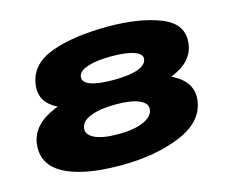

<svg xmlns="http://www.w3.org/2000/svg" viewBox="-97 -817 1150 962"><g transform="rotate(-15 477.5 -336.5)"><path d="M420 8Q225 8 125 -46Q25 -100 39 -207Q52 -302 172.5 -352.5Q180 -355.5 188 -358.5Q187.5 -358.5 187 -359Q98 -403 109.5 -491.5Q122.5 -595 238.2 -638Q354 -681 535.5 -681Q699.5 -681 808 -637.2Q916.5 -593.5 902.5 -491.5Q890.5 -402.5 783 -359Q779.5 -357.5 776.5 -356Q781 -354 785.5 -351.5Q884.5 -300.5 872.5 -207Q858.5 -99.5 728 -45.8Q597.5 8 420 8ZM445.5 -146.5Q527 -146.5 575.5 -167.2Q624 -188 630 -222.5Q635.5 -256.5 593.8 -275.2Q552 -294 471.5 -294Q391 -294 342.2 -275.2Q293.5 -256.5 288 -222.5Q281.5 -188 322.5 -167.2Q363.5 -146.5 445.5 -146.5ZM493 -415Q572.5 -415 617.2 -430Q662 -445 667.5 -475Q672.5 -502.5 631.2 -517.5Q590 -532.5 513.5 -532.5Q436.5 -532.5 390 -517.5Q343.5 -502.5 339 -475Q333.5 -445 373.5 -430Q413.5 -415 493 -415Z"/></g></svg>

Font: Anybody UltraExpanded ExtraBold
Style: Italic
Weight: 800
Width: 9
Italic angle: -10°
Designer: Tyler Finck
Foundry: Etcetera Type Company
Version: Version 1.010; ttfautohint (v1.8.3) -l 8 -r 50 -G 200 -x 14 